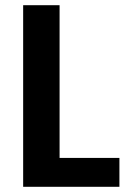

<svg xmlns="http://www.w3.org/2000/svg" viewBox="-20 -718 499 738"><path d="M209 -111H439V0H69V-698H209Z"/></svg>

Font: Fz Poppins SemBd
Style: Regular
Weight: 600
Designer: Ninad Kale (Devanagari), Jonny Pinhorn (Latin)
Foundry: Indian Type Foundry
Version: Vit hóa bi Vntype.Com & FontZin.Com